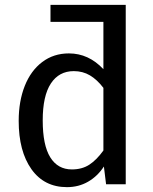

<svg xmlns="http://www.w3.org/2000/svg" viewBox="-20 -759 630 791"><path d="M498 0H417L408 -73Q382 -33 343 -10.5Q304 12 256 12Q162 12 109.5 -62Q57 -136 57 -261Q57 -342 82 -405Q107 -468 154 -503.5Q201 -539 264 -539Q345 -539 406 -474V-669H188V-739H498ZM406 -139V-397Q380 -431 350.5 -448.5Q321 -466 284 -466Q223 -466 189.5 -415Q156 -364 156 -263Q156 -161 187 -111Q218 -61 276 -61Q318 -61 348 -80.5Q378 -100 406 -139Z"/></svg>

Font: FiraGOUPP
Style: Medium
Weight: 400
Designer: bBox Type
Foundry: bBox Type GmbH
Version: Version 1.001